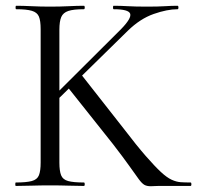

<svg xmlns="http://www.w3.org/2000/svg" viewBox="-20 -645 690 666"><path d="M121 -81V-544Q121 -573 115 -587.5Q109 -602 90.5 -607.5Q72 -613 36 -613Q34 -613 34 -619Q34 -625 36 -625Q60 -625 90 -623.5Q120 -622 153 -622Q189 -622 218.5 -623.5Q248 -625 271 -625Q274 -625 274 -619Q274 -613 271 -613Q235 -613 217 -607Q199 -601 192.5 -586Q186 -571 186 -542V-81Q186 -52 192 -37Q198 -22 216.5 -17Q235 -12 271 -12Q274 -12 274 -6Q274 0 271 0Q247 0 218 -1Q189 -2 153 -2Q120 -2 89.5 -1Q59 0 35 0Q33 0 33 -6Q33 -12 35 -12Q71 -12 90 -17Q109 -22 115 -37Q121 -52 121 -81ZM372 -145 213 -345 263 -385 409 -199Q454 -140 485.5 -104Q517 -68 538 -48.5Q559 -29 575.5 -21.5Q592 -14 607 -13Q622 -12 641 -12Q644 -12 644 -6Q644 0 641 0Q596 0 569 0Q542 0 529 0Q520 0 514.5 0.5Q509 1 503 1Q489 1 480.5 -4Q472 -9 461 -24Q450 -39 429.5 -68Q409 -97 372 -145ZM142 -287 400 -544Q437 -582 431.5 -597.5Q426 -613 374 -613Q372 -613 372 -619Q372 -625 374 -625Q399 -625 424 -623.5Q449 -622 490 -622Q529 -622 552 -623.5Q575 -625 596 -625Q599 -625 599 -619Q599 -613 596 -613Q560 -613 513 -596.5Q466 -580 423 -538L167 -287Z"/></svg>

Font: Cormorant Garamond Light
Style: Regular
Weight: 400
Version: Version 4.001